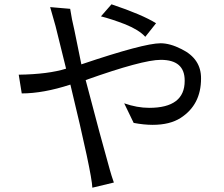

<svg xmlns="http://www.w3.org/2000/svg" viewBox="-20 -827 1040 892"><path d="M449 -751Q497 -739 562 -714Q626 -688 655 -656L705 -719Q641 -759 498 -807ZM838 -453V-451Q838 -326 673 -326Q617 -326 557 -347L601 -256Q649 -247 689 -247Q769 -247 819 -279Q914 -340 914 -462Q915 -554 823 -599Q770 -626 726 -626Q648 -626 358 -528L326 -685Q313 -739 306 -786L213 -794L238 -706L287 -508Q204 -482 67 -480L81 -393Q181 -393 307 -434Q407 -20 409 45L509 21Q498 -10 490 -39L441 -217L378 -455Q642 -549 727 -549Q838 -549 838 -453Z"/></svg>

Font: Sawarabi Gothic
Style: Regular
Weight: 400
Designer: mshio (mshio@users.sourceforge.jp)
Version: Version 20141215